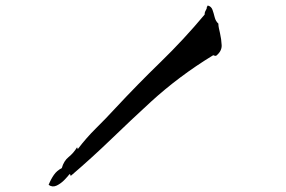

<svg xmlns="http://www.w3.org/2000/svg" viewBox="-20 -674 1040 699"><path d="M775 -588Q775 -580 777 -571Q779 -562 781 -553Q786 -531 787 -509.5Q788 -488 767 -471Q763 -470 759 -472Q756 -474 753 -471Q632 -397 530 -304Q457 -237 385.5 -168Q314 -99 238 -34Q236 -35 236 -37.5Q236 -40 233 -40Q228 -33 215 -19.5Q202 -6 186.5 1.5Q171 9 157 -1Q165 -21 176 -37Q187 -53 205 -62Q212 -88 230 -102.5Q248 -117 260 -137Q262 -137 262 -135Q262 -133 263 -131Q294 -172 329.5 -207Q365 -242 399 -279Q480 -366 564.5 -448Q649 -530 725 -621Q725 -627 726.5 -631Q728 -635 730 -638Q733 -643 733 -646Q732 -648 734 -650Q736 -652 736 -654Q749 -651 753.5 -638.5Q758 -626 761.5 -611.5Q765 -597 775 -588Z"/></svg>

Font: Yuji Boku
Style: Regular
Weight: 400
Designer: Kataoka Yuji
Foundry: Kinuta Font Factory
Version: Version 3.002